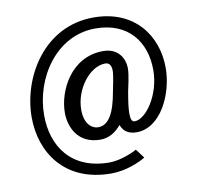

<svg xmlns="http://www.w3.org/2000/svg" viewBox="-87 -741 1024 990"><g transform="rotate(-10 425.0 -246.0)"><path d="M62.5 -197.5C62.5 -17.5 170 158.3 418.3 158.3C495 158.3 569.2 125 598.3 106.7L562.5 59.2C541.7 71.7 473.3 100.8 418.3 100.8C215.8 100.8 127.5 -36.7 127.5 -197.5C127.5 -391.7 260 -592.5 465 -592.5C637.5 -592.5 722.5 -476.7 722.5 -330C722.5 -199.2 640.8 -85.8 582.5 -85.8C568.3 -85.8 561.7 -99.2 561.7 -130C561.7 -155.8 566.7 -193.3 575.8 -245C578.3 -257.5 595 -325 595 -361.7C595 -409.2 565.8 -470.8 484.2 -470.8H483.3C314.2 -470 235 -304.2 235 -191.7C235 -116.7 274.2 -23.3 392.5 -23.3C437.5 -23.3 473.3 -46.7 501.7 -80.8C511.7 -52.5 534.2 -28.3 582.5 -28.3C710 -28.3 787.5 -195 787.5 -330C787.5 -496.7 681.7 -650 465 -650C205.8 -650 62.5 -407.5 62.5 -197.5ZM392.5 -88.3C355.8 -88.3 320.8 -120.8 320.8 -191.7C320.8 -299.2 401.7 -405 483.3 -405.8C499.2 -405.8 515.8 -397.5 515.8 -361.7C515.8 -338.3 500.8 -268.3 498.3 -256.7C480 -150 448.3 -88.3 392.5 -88.3Z"/></g></svg>

Font: Boon SemiBold
Style: Regular
Weight: 600
Designer: Sungsit Sawaiwan
Foundry: FontUni
Version: Version 2.0